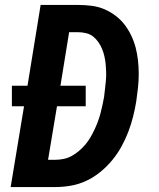

<svg xmlns="http://www.w3.org/2000/svg" viewBox="-20 -755 640 775"><path d="M23 0 77 -326H28V-409H91L144 -735H296Q323 -735 350.5 -731.5Q378 -728 402 -717.5Q426 -707 446.5 -691.5Q467 -676 482.5 -656Q498 -636 509.5 -612Q521 -588 527.5 -563Q534 -538 537 -511Q540 -484 540 -456.5Q540 -429 537 -401Q534 -373 530 -346Q525 -315 517 -283.5Q509 -252 497.5 -222Q486 -192 470 -163Q454 -134 432.5 -108Q411 -82 384.5 -60.5Q358 -39 328 -25Q298 -11 266 -5.5Q234 0 203 0ZM174 -110H203Q220 -110 237 -113.5Q254 -117 269.5 -125.5Q285 -134 299 -146Q313 -158 324.5 -171.5Q336 -185 345 -200.5Q354 -216 361.5 -232Q369 -248 375 -264Q381 -280 385.5 -297Q390 -314 393.5 -330.5Q397 -347 400 -363Q402 -380 404 -397Q406 -414 407.5 -430.5Q409 -447 408.5 -463.5Q408 -480 406.5 -496Q405 -512 401.5 -527.5Q398 -543 392 -557.5Q386 -572 377 -585Q368 -598 356 -607.5Q344 -617 328 -621Q312 -625 296 -625H259L224 -409H326V-326H210Z"/></svg>

Font: Iosevka SS04 XBd Ex Obl
Style: Regular
Weight: 800
Width: 7
Italic angle: -9°
Monospace: yes
Designer: Belleve Invis
Foundry: Belleve Invis
Version: Version 19.0.0; ttfautohint (v1.8.4)